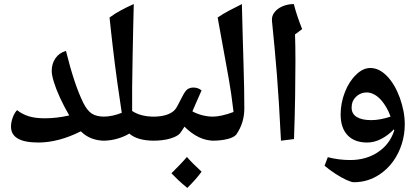

<svg xmlns="http://www.w3.org/2000/svg" viewBox="-20 -835 2060 943"><path d="M168 -135Q34 -135 34 -213Q34 -234 42.5 -257.5Q51 -281 64 -294Q89 -274 121 -264Q153 -254 200 -254Q229 -254 259 -257.5Q289 -261 320 -268Q294 -313 274.5 -355.5Q255 -398 244.5 -432.5Q234 -467 234 -486Q234 -522 252 -548.5Q270 -575 304 -585Q324 -504 345 -440.5Q366 -377 389 -330Q408 -292 431 -277Q454 -262 494 -262Q502 -262 502 -254V-152Q502 -144 494 -144Q459 -144 429.5 -155.5Q400 -167 377 -190Q267 -135 168 -135Z M485 -144Q477 -144 477 -152V-254Q477 -262 485 -262Q509 -262 532.5 -267Q556 -272 578 -281Q567 -352 555.5 -435Q544 -518 533 -613Q529 -645 525.5 -679Q522 -713 518 -749Q545 -769 575 -785Q605 -801 637 -815Q636 -778 634.5 -712.5Q633 -647 631.5 -567.5Q630 -488 629 -406Q629 -363 629 -337.5Q629 -312 629 -290Q671 -262 738 -262Q747 -262 747 -254V-152Q747 -144 738 -144Q655 -144 615 -179Q593 -165 558.5 -154.5Q524 -144 485 -144Z M730 -144Q722 -144 722 -152V-254Q722 -262 730 -262Q795 -262 828 -286Q841 -295 851 -314Q861 -333 874 -358Q890 -390 902 -397.5Q914 -405 930 -405Q953 -405 970 -391Q959 -366 947.5 -340Q936 -314 925 -288Q949 -275 975.5 -268.5Q1002 -262 1031 -262Q1039 -262 1039 -254V-152Q1039 -144 1031 -144Q955 -144 886 -213Q880 -203 874.5 -195Q869 -187 864 -180Q851 -165 816 -154.5Q781 -144 730 -144ZM900 88Q873 66 854 48Q835 30 822 16Q842 -4 861 -23.5Q880 -43 898 -64Q924 -34 970 8Q959 24 941 44.5Q923 65 900 88Z M1022 -144Q1014 -144 1014 -152V-254Q1014 -262 1022 -262Q1066 -262 1127 -285Q1123 -314 1119.5 -343.5Q1116 -373 1111 -402Q1107 -431 1091 -517.5Q1075 -604 1049 -749Q1075 -767 1105.5 -783Q1136 -799 1168 -815Q1170 -733 1172 -659.5Q1174 -586 1176 -522Q1178 -458 1179 -403.5Q1180 -349 1180 -302Q1180 -268 1170.5 -236Q1161 -204 1141 -175Q1131 -161 1098.5 -152.5Q1066 -144 1022 -144Z M1360 -144Q1355 -247 1350 -325Q1345 -403 1340 -468.5Q1335 -534 1329 -596Q1323 -658 1316 -730Q1313 -755 1327.5 -774Q1342 -793 1367.5 -804Q1393 -815 1423 -815Q1431 -784 1441.5 -753Q1452 -722 1464 -692L1429 -666Q1431 -611 1431 -534.5Q1431 -458 1429.5 -362Q1428 -266 1424 -152Z M1718 60Q1706 60 1681 48.5Q1656 37 1627.5 18.5Q1599 0 1574 -21L1590 -63Q1617 -56 1644.5 -52.5Q1672 -49 1700 -49Q1778 -49 1836 -87.5Q1894 -126 1916 -193L1915 -200Q1886 -170 1852 -152.5Q1818 -135 1783 -135Q1721 -135 1687 -171Q1653 -207 1653 -273Q1653 -329 1674 -382.5Q1695 -436 1729 -468Q1762 -501 1799 -501Q1842 -501 1880.5 -461.5Q1919 -422 1944 -354Q1956 -320 1962 -288Q1968 -256 1968 -224Q1968 -174 1953 -127Q1938 -80 1910.5 -42Q1883 -4 1844 22Q1787 60 1718 60ZM1803 -245Q1826 -245 1849.5 -249.5Q1873 -254 1898 -262Q1889 -290 1870 -319.5Q1851 -349 1828 -365Q1804 -381 1782 -381Q1757 -381 1738 -367.5Q1719 -354 1711 -333Q1707 -321 1707 -306Q1707 -276 1732 -260.5Q1757 -245 1803 -245Z"/></svg>

Font: Noto Naskh Arabic UI
Style: Regular
Weight: 400
Designer: Monotype Design Team, David Williams, Mohamad Dakak and Nizar Qandah
Foundry: Monotype Imaging Inc.
Version: Version 2.014